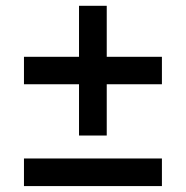

<svg xmlns="http://www.w3.org/2000/svg" viewBox="-20 -629 628 649"><path d="M61 0V-93.3H527.3V0ZM61 -344.2V-437H247.1V-609.4H340.8V-437H527.3V-344.2H340.8V-170.9H247.1V-344.2Z"/></svg>

Font: Spartan MB SemBd
Style: Regular
Weight: 600
Designer: Matt Bailey, Mirko Velimirovic
Foundry: Matt Bailey
Version: Version 1.005